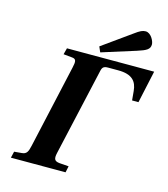

<svg xmlns="http://www.w3.org/2000/svg" viewBox="-129 -1005 968 1106"><g transform="rotate(15 354.5 -452.0)"><path d="M366 -751 380 -719 583 -783C636 -800 656 -811 656 -840C656 -860 634 -904 602 -904C584 -904 569 -897 538 -874ZM40 0H366L374 -38L319 -42C287 -45 282 -59 290 -95L408 -617C413 -639 422 -646 447 -646H507C592 -646 619 -609 624 -554L629 -499H667L709 -692H189L179 -654L230 -649C258 -647 257 -630 249 -594L138 -98C130 -62 123 -44 94 -42L49 -38Z"/></g></svg>

Font: Heuristica
Style: Bold Italic
Weight: 700
Italic angle: -13°
Version: Version 1.0.1